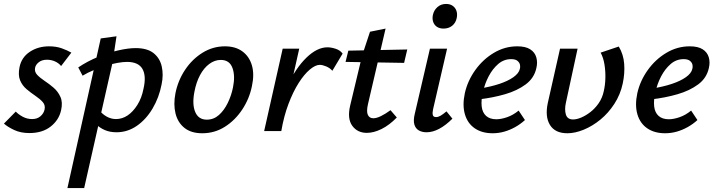

<svg xmlns="http://www.w3.org/2000/svg" viewBox="-23 -665 3628 974"><path d="M126 10Q82 10 49 -5.5Q16 -21 -3 -38L57 -99Q70 -85 92 -73Q114 -61 140 -61Q166 -61 182.5 -75.5Q199 -90 203 -109Q208 -131 194 -147Q180 -163 157 -178.5Q134 -194 112 -212.5Q90 -231 79 -257.5Q68 -284 76 -324Q86 -374 128 -402Q170 -430 226 -430Q262 -430 290 -420Q318 -410 339 -398L287 -330Q275 -345 256 -353.5Q237 -362 215 -362Q190 -362 174 -349.5Q158 -337 155 -321Q151 -301 165.5 -285.5Q180 -270 203.5 -254.5Q227 -239 249 -220Q271 -201 283.5 -173.5Q296 -146 287 -106Q276 -56 234 -23Q192 10 126 10Z M319 289 488 -470 568 -481 548 -348 404 289ZM568 6Q534 6 508 -5.5Q482 -17 464.5 -35Q447 -53 439 -73L474 -114Q493 -88 516.5 -74.5Q540 -61 565 -61Q597 -61 624.5 -79.5Q652 -98 674 -133Q696 -168 705 -215Q720 -280 699.5 -315.5Q679 -351 621 -351Q601 -351 573 -346Q545 -341 514.5 -331.5Q484 -322 453 -309.5Q422 -297 396 -281L374 -323Q420 -354 473.5 -376Q527 -398 577.5 -409.5Q628 -421 665 -421Q724 -421 756 -395.5Q788 -370 797.5 -328Q807 -286 797 -238Q784 -170 751 -114.5Q718 -59 671 -26.5Q624 6 568 6Z M1003 11Q947 11 913 -16Q879 -43 867.5 -89Q856 -135 867 -192Q880 -257 916 -311Q952 -365 1004.5 -397.5Q1057 -430 1118 -430Q1172 -430 1207 -404Q1242 -378 1255 -333Q1268 -288 1255 -228Q1242 -164 1206 -109.5Q1170 -55 1118 -22Q1066 11 1003 11ZM1026 -58Q1061 -58 1087.5 -81.5Q1114 -105 1132.5 -143Q1151 -181 1159 -222Q1171 -281 1156 -321Q1141 -361 1097 -361Q1066 -361 1038.5 -340.5Q1011 -320 991.5 -283.5Q972 -247 963 -198Q951 -135 967.5 -96.5Q984 -58 1026 -58Z M1359 0Q1387 -131 1432.5 -226Q1478 -321 1532 -373Q1586 -425 1638 -425Q1657 -425 1680 -417.5Q1703 -410 1715 -393L1663 -306Q1651 -320 1632 -328Q1613 -336 1599 -336Q1577 -336 1548.5 -312Q1520 -288 1492 -244Q1464 -200 1440.5 -138Q1417 -76 1404 0ZM1317 0 1411 -418H1495L1401 0Z M1838 9Q1790 9 1764 -27Q1738 -63 1753 -128L1814 -383L1854 -504L1933 -520L1844 -138Q1835 -100 1843 -82.5Q1851 -65 1871 -65Q1887 -65 1909.5 -76Q1932 -87 1958 -106L1990 -69Q1952 -30 1912.5 -10.5Q1873 9 1838 9ZM1730 -351 1744 -408 2043 -414 2027 -346Z M2141 6Q2118 6 2101.5 -3.5Q2085 -13 2079 -33.5Q2073 -54 2081 -87L2158 -418H2245L2174 -111Q2170 -93 2172.5 -82Q2175 -71 2189 -71Q2200 -71 2212 -78Q2224 -85 2242 -100L2272 -63Q2238 -29 2205 -11.5Q2172 6 2141 6ZM2227 -520Q2207 -520 2193.5 -529Q2180 -538 2174.5 -554Q2169 -570 2173 -589Q2178 -613 2196 -629Q2214 -645 2240 -645Q2260 -645 2273.5 -635.5Q2287 -626 2292.5 -610Q2298 -594 2294 -574Q2289 -549 2271 -534.5Q2253 -520 2227 -520Z M2476 11Q2422 11 2385.5 -14Q2349 -39 2335.5 -85Q2322 -131 2335 -192Q2349 -255 2388 -309.5Q2427 -364 2482.5 -397Q2538 -430 2601 -430Q2643 -430 2666.5 -415Q2690 -400 2697.5 -374.5Q2705 -349 2698 -320Q2687 -269 2644 -237Q2601 -205 2539 -187Q2477 -169 2407 -161L2411 -216Q2467 -225 2510.5 -239.5Q2554 -254 2581.5 -273.5Q2609 -293 2614 -315Q2617 -324 2615 -335.5Q2613 -347 2602.5 -356Q2592 -365 2570 -365Q2533 -365 2504.5 -340.5Q2476 -316 2456 -278Q2436 -240 2427 -198Q2417 -157 2420.5 -125.5Q2424 -94 2443 -77Q2462 -60 2495 -60Q2519 -60 2549.5 -70.5Q2580 -81 2608 -104L2640 -56Q2617 -35 2590 -20Q2563 -5 2534.5 3Q2506 11 2476 11Z M2855 11Q2793 11 2767 -31Q2741 -73 2756 -143L2818 -418H2907L2848 -145Q2840 -110 2847.5 -84.5Q2855 -59 2884 -59Q2902 -59 2925 -68.5Q2948 -78 2972 -96.5Q2996 -115 3014.5 -142Q3033 -169 3040 -203Q3047 -233 3048 -268Q3049 -303 3043.5 -337.5Q3038 -372 3024 -398L3116 -429Q3140 -389 3143.5 -340.5Q3147 -292 3136 -241Q3124 -185 3093.5 -138Q3063 -91 3022.5 -58Q2982 -25 2938 -7Q2894 11 2855 11Z M3351 11Q3297 11 3260.5 -14Q3224 -39 3210.5 -85Q3197 -131 3210 -192Q3224 -255 3263 -309.5Q3302 -364 3357.5 -397Q3413 -430 3476 -430Q3518 -430 3541.5 -415Q3565 -400 3572.5 -374.5Q3580 -349 3573 -320Q3562 -269 3519 -237Q3476 -205 3414 -187Q3352 -169 3282 -161L3286 -216Q3342 -225 3385.5 -239.5Q3429 -254 3456.5 -273.5Q3484 -293 3489 -315Q3492 -324 3490 -335.5Q3488 -347 3477.5 -356Q3467 -365 3445 -365Q3408 -365 3379.5 -340.5Q3351 -316 3331 -278Q3311 -240 3302 -198Q3292 -157 3295.5 -125.5Q3299 -94 3318 -77Q3337 -60 3370 -60Q3394 -60 3424.5 -70.5Q3455 -81 3483 -104L3515 -56Q3492 -35 3465 -20Q3438 -5 3409.5 3Q3381 11 3351 11Z"/></svg>

Font: Ysabeau SemiBold
Style: Italic
Weight: 600
Italic angle: -12°
Designer: Christian Thalmann (Catharsis Fonts)
Version: Version 2.002